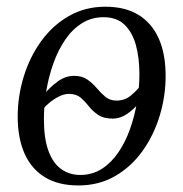

<svg xmlns="http://www.w3.org/2000/svg" viewBox="-20 -556 560 586"><path d="M219 10Q158.5 10 117.2 -15Q76 -40 55 -87.2Q34 -134.5 34 -200Q34 -262.5 52.5 -322.5Q71 -382.5 106 -430.8Q141 -479 190.5 -507.2Q240 -535.5 301.5 -535.5Q362 -535.5 402.8 -510.5Q443.5 -485.5 464.5 -438.5Q485.5 -391.5 485.5 -324Q485.5 -262.5 467.5 -203Q449.5 -143.5 415 -95.2Q380.5 -47 331.2 -18.5Q282 10 219 10ZM225 -22Q261.5 -22 290.5 -40.5Q319.5 -59 341 -90.5Q362.5 -122 376.8 -162Q391 -202 398.2 -245.2Q405.5 -288.5 405.5 -329.5Q405.5 -379 394.8 -418.2Q384 -457.5 360.2 -480.5Q336.5 -503.5 296 -503.5Q259.5 -503.5 230 -485Q200.5 -466.5 178.8 -434.5Q157 -402.5 142.8 -362.2Q128.5 -322 121.2 -278Q114 -234 114 -192Q114 -133.5 127.8 -95.8Q141.5 -58 166.8 -40Q192 -22 225 -22ZM324.5 -194Q296.5 -194 279.8 -205.2Q263 -216.5 251.2 -231.5Q239.5 -246.5 226.5 -257.8Q213.5 -269 191 -269.5Q176.5 -269.5 161.5 -262.2Q146.5 -255 133.2 -244.5Q120 -234 111 -222.5L116 -269.5Q131.5 -289 155.5 -306.8Q179.5 -324.5 206 -324.5Q231 -324.5 247 -313Q263 -301.5 275.8 -286.5Q288.5 -271.5 302 -260.2Q315.5 -249 336 -249Q361 -249 379.8 -264.8Q398.5 -280.5 410 -296L403 -240.5Q388 -222 367.5 -208Q347 -194 324.5 -194Z"/></svg>

Font: Merriweather 96pt Light
Style: Italic
Weight: 300
Italic angle: -7.8°
Version: Version 2.101